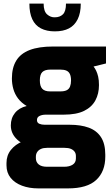

<svg xmlns="http://www.w3.org/2000/svg" viewBox="-20 -796 624 1065"><path d="M192 249Q142 249 102 234Q62 219 39 190.5Q16 162 16 121V108Q16 66 40.5 35.5Q65 5 104 -11Q143 -27 187 -27L241 24Q221 24 207.5 30Q194 36 186.5 47Q179 58 179 73V81Q179 103 194.5 116Q210 129 241 129H336Q365 129 383 117.5Q401 106 401 83V69Q401 55 393.5 45Q386 35 372.5 29.5Q359 24 338 24H233Q134 24 87 -12Q40 -48 40 -100Q40 -141 63 -169.5Q86 -198 128 -208Q98 -226 80 -250Q62 -274 54 -302.5Q46 -331 46 -361Q46 -420 70 -459.5Q94 -499 144.5 -518.5Q195 -538 275 -538H568V-444L499 -427Q507 -417 513.5 -403.5Q520 -390 524.5 -371Q529 -352 529 -324Q529 -276 509 -239Q489 -202 446.5 -181Q404 -160 333 -160H234Q214 -160 199.5 -153Q185 -146 185 -130Q185 -115 198 -109.5Q211 -104 228 -104H367Q428 -104 472 -88Q516 -72 540 -35.5Q564 1 564 62V73Q564 155 514 202Q464 249 357 249ZM258 -289H314Q337 -289 350 -295.5Q363 -302 368.5 -316Q374 -330 374 -349Q374 -371 368 -384.5Q362 -398 349 -404Q336 -410 315 -410H260Q229 -410 215 -396.5Q201 -383 201 -350Q201 -318 214.5 -303.5Q228 -289 258 -289ZM284 -622Q239 -622 207 -638.5Q175 -655 159 -689.5Q143 -724 143 -776H222Q222 -733 241.5 -716Q261 -699 284 -700Q312 -700 329 -716.5Q346 -733 346 -776H428Q428 -724 411 -689.5Q394 -655 362.5 -638.5Q331 -622 284 -622Z"/></svg>

Font: Exo Thin ExtraBold
Style: Regular
Weight: 800
Version: Version 2.000